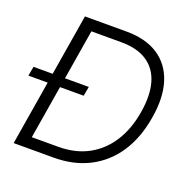

<svg xmlns="http://www.w3.org/2000/svg" viewBox="-140 -851 955 974"><g transform="rotate(20 337.5 -364.0)"><path d="M250.5 0H72.8L82.5 -59.6H253.4Q346.7 -59.6 416.3 -97.4Q485.8 -135.3 529.8 -204.6Q573.7 -273.9 589.4 -369.6Q605 -463.4 585.9 -530Q566.9 -596.7 513.2 -632.3Q459.5 -668 370.1 -667.5H180.7L190.4 -727.5H379.9Q483.9 -727.5 551.3 -683.6Q618.7 -639.6 645 -557.6Q671.4 -475.6 651.9 -361.8Q633.3 -248 580.1 -167.2Q526.9 -86.4 443.4 -43.2Q359.9 0 250.5 0ZM222.2 -727.5 102.1 0H35.6L155.8 -727.5ZM-11.2 -347.2 -2 -397.9H296.4L287.1 -347.2Z"/></g></svg>

Font: Inter Tight Light
Style: Italic
Weight: 300
Italic angle: -9.39999°
Designer: Rasmus Andersson
Foundry: rsms
Version: Version 3.004